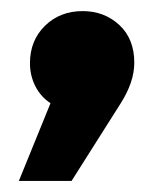

<svg xmlns="http://www.w3.org/2000/svg" viewBox="-20 -200 294 346"><path d="M222 -87Q222 -52 197 -13L109 126H14L71 -14Q53 -26 43.5 -45Q34 -64 34 -86Q34 -127 61 -153.5Q88 -180 129 -180Q168 -180 195 -155Q222 -130 222 -87Z"/></svg>

Font: Gontserrat ExtraBold
Style: Regular
Weight: 800
Designer: Julieta Ulanovsky
Foundry: Julieta Ulanovsky
Version: Version 6.001